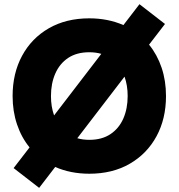

<svg xmlns="http://www.w3.org/2000/svg" viewBox="-20 -826 864 929"><path d="M41 -361.3Q41 -471.2 86.9 -556.2Q132.8 -641.1 216.3 -689.2Q299.8 -737.3 412.1 -737.3Q502.4 -737.3 577.1 -704.6L654.8 -805.7L778.3 -710L701.2 -609.9Q740.7 -561.5 762 -498.3Q783.2 -435.1 783.2 -361.3Q783.2 -251.5 737.3 -166.7Q691.4 -82 607.9 -33.7Q524.4 14.6 412.1 14.6Q321.8 14.6 247.1 -18.1L169.4 83L45.9 -12.7L123 -112.8Q83.5 -161.1 62.3 -224.4Q41 -287.6 41 -361.3ZM226.6 -361.3Q226.6 -309.6 241.7 -267.6L470.2 -565.4Q443.4 -573.2 412.1 -573.2Q351.1 -573.2 309.8 -545.7Q268.6 -518.1 247.6 -470.2Q226.6 -422.4 226.6 -361.3ZM597.7 -361.3Q597.7 -413.1 582.5 -455.1L354 -157.2Q380.9 -149.4 412.1 -149.4Q473.1 -149.4 514.4 -177Q555.7 -204.6 576.7 -252.4Q597.7 -300.3 597.7 -361.3Z"/></svg>

Font: Giphurs Black
Style: Regular
Weight: 900
Version: Version 0.920; ttfautohint (v1.8.4.7-5d5b)